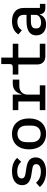

<svg xmlns="http://www.w3.org/2000/svg" viewBox="1125 -1863 750 3040"><g transform="rotate(-90 1500.0 -343.0)"><path d="M301 12C442 12 528 -51 528 -155C528 -261 438 -289 356 -301L274 -314C231 -320 195 -332 195 -376C195 -421 233 -445 304 -445C385 -445 432 -414 459 -383L520 -447C473 -498 404 -528 308 -528C176 -528 88 -472 88 -367C88 -261 179 -232 260 -220L342 -207C386 -201 421 -189 421 -145C421 -94 373 -71 303 -71C226 -71 171 -98 126 -147L59 -87C108 -27 190 12 301 12Z M900 12C1052 12 1145 -93 1145 -258C1145 -423 1052 -528 900 -528C748 -528 655 -423 655 -258C655 -93 748 12 900 12ZM900 -74C821 -74 769 -123 769 -219V-297C769 -393 821 -442 900 -442C979 -442 1031 -393 1031 -297V-219C1031 -123 979 -74 900 -74Z M1276 0H1669V-88H1522V-281C1522 -353 1569 -412 1658 -412H1760V-516H1698C1593 -516 1548 -451 1528 -379H1522V-516H1276V-428H1413V-88H1276Z M2328 0V-88H2108V-428H2328V-516H2108V-698H2006V-569C2006 -529 1991 -516 1953 -516H1840V-428H1999V-131C1999 -54 2041 0 2131 0Z M2959 0V-86H2894V-345C2894 -463 2814 -528 2684 -528C2575 -528 2505 -481 2476 -425L2541 -372C2569 -415 2608 -443 2674 -443C2748 -443 2785 -407 2785 -338V-298H2686C2533 -298 2460 -244 2460 -144C2460 -47 2528 12 2633 12C2714 12 2768 -25 2788 -87H2793C2799 -35 2830 0 2892 0ZM2664 -68C2606 -68 2570 -92 2570 -138V-158C2570 -204 2608 -229 2688 -229H2785V-154C2785 -103 2734 -68 2664 -68Z"/></g></svg>

Font: IBM Plex Mono Medm
Style: Regular
Weight: 500
Monospace: yes
Designer: Mike Abbink, Paul van der Laan, Pieter van Rosmalen
Foundry: Bold Monday
Version: Version 2.004